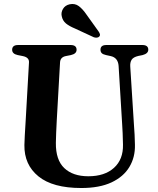

<svg xmlns="http://www.w3.org/2000/svg" viewBox="-20 -926 793 964"><path d="M593.5 -299.5 575.5 -595Q572.5 -636.5 535.5 -644.5L512.5 -649.5Q496.5 -653 490.5 -659.5Q484.5 -666 484.5 -676.5Q484.5 -700 514 -700H694.5Q724.5 -700 724.5 -676.5Q724.5 -657 696 -649.5L674 -645Q649 -639 640.8 -625.8Q632.5 -612.5 634 -591.5L652.5 -300Q654.5 -274.5 655.8 -249.8Q657 -225 657.5 -199Q659 -136.5 629.5 -87.5Q600 -38.5 539.8 -10.2Q479.5 18 388 18Q245 18 173 -40.5Q101 -99 102.5 -198Q103 -215.5 104.5 -246.8Q106 -278 109 -322L125.5 -612Q127.5 -638 94 -644.5L69 -649.5Q41 -655.5 41 -676Q41 -700 71 -700H334.5Q364.5 -700 364.5 -676Q364.5 -656 336 -649.5L310.5 -644.5Q283 -639 281.5 -613L265 -322Q263 -287.5 262 -259.2Q261 -231 260.5 -209Q259.5 -123 302.8 -82Q346 -41 423.5 -41Q505.5 -41 552.2 -83.2Q599 -125.5 597.5 -199.5Q597 -234.5 595.8 -257.2Q594.5 -280 593.5 -299.5ZM414.5 -852.5 475 -768Q479.5 -761.5 481.5 -755Q483.5 -748.5 478.5 -742.5Q474 -737.5 466 -737Q458 -736.5 451 -739L356 -783Q328 -794.5 311.2 -808.2Q294.5 -822 290 -844.5Q285.5 -863 296.2 -881.2Q307 -899.5 330 -904.5Q356 -910 375.8 -895.2Q395.5 -880.5 414.5 -852.5Z"/></svg>

Font: Fraunces 9pt S000 SemiBold
Style: Regular
Weight: 600
Version: Version 1.000; ttfautohint (v1.8.3)